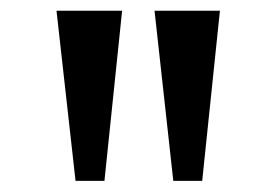

<svg xmlns="http://www.w3.org/2000/svg" viewBox="-20 -879 501 350"><path d="M117.7 -549.3 83 -859.4H202.6L170.4 -549.3ZM295.9 -549.3 261.7 -859.4H380.9L348.6 -549.3Z"/></svg>

Font: Antonio
Style: Bold
Weight: 700
Designer: Vernon Adams
Foundry: Vernon Adams
Version: Version 1.002